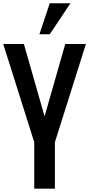

<svg xmlns="http://www.w3.org/2000/svg" viewBox="-21 -1141 540 1161"><path d="M186 0V-281.2L-1.5 -875H123.5L248.5 -437.5L373.5 -875H498.5L311 -281.2V0ZM217.3 -933.6 279.8 -1121.1H404.8L279.8 -933.6Z"/></svg>

Font: Oswald-Regular
Style: Regular
Weight: 400
Designer: vernon adams
Foundry: vernon adams
Version: Version 2.002; ttfautohint (v0.92.18-e454-dirty) -l 8 -r 50 